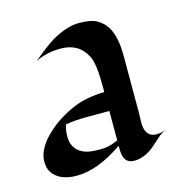

<svg xmlns="http://www.w3.org/2000/svg" viewBox="-81 -564 616 648"><g transform="rotate(-15 227.0 -240.0)"><path d="M367.7 -144.5 366.7 -110.4Q366.7 -72.3 388.2 -62Q396.5 -58.1 407.2 -58.1Q424.3 -58.1 442.4 -65.9Q423.8 -58.1 410.2 -45.4Q396.5 -32.7 382.3 -20.5Q347.2 8.8 311.5 8.8Q275.9 8.8 273.4 -32.2Q272.5 -43 272.5 -53.7Q184.6 7.3 111.3 7.3Q49.3 7.3 25.4 -30.3Q16.6 -43.9 16.6 -67.9Q16.6 -91.8 31.2 -116Q45.9 -140.1 68.4 -160.2Q108.4 -197.3 165 -221.2Q207 -239.3 272.9 -241.7V-263.2Q272.9 -340.8 258.8 -368.2Q244.6 -395.5 222.2 -408.4Q199.7 -421.4 169.4 -421.4Q118.2 -421.4 79.1 -401.4Q132.8 -445.8 157.7 -460Q209 -488.8 250.7 -488.8Q292.5 -488.8 313.5 -476.6Q334.5 -464.4 346.7 -444.3Q367.7 -409.2 367.7 -343.3ZM272.9 -72.8V-175.3H193.8Q151.4 -175.3 119.6 -169.4Q113.3 -148.4 113.3 -129.4Q113.3 -110.4 119.9 -96.7Q126.5 -83 138.2 -74.5Q149.9 -65.9 165.5 -62Q181.2 -58.1 211.9 -58.1Q242.7 -58.1 272.9 -72.8Z"/></g></svg>

Font: Fondamento
Style: Regular
Weight: 400
Version: Version 1.000